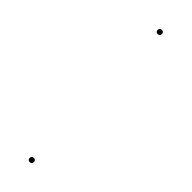

<svg xmlns="http://www.w3.org/2000/svg" viewBox="-167 -445 455 455"><g transform="rotate(45 60.0 -217.5)"><path d="M67 -3Q67 4 60 4Q53 4 53 -3Q53 -10 60 -10Q67 -10 67 -3ZM67 -432Q67 -425 60 -425Q53 -425 53 -432Q53 -439 60 -439Q67 -439 67 -432Z"/></g></svg>

Font: FiraGO Two
Style: Regular
Weight: 100
Designer: bBox Type
Foundry: bBox Type GmbH
Version: Version 1.001